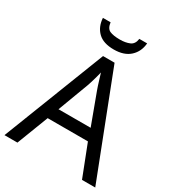

<svg xmlns="http://www.w3.org/2000/svg" viewBox="-214 -1044 1067 1169"><g transform="rotate(30 319.5 -459.0)"><path d="M0 0 279 -717H360L638 0H545L459 -221H176L91 0ZM206 -301H432L352 -517Q349 -525 342 -546Q335 -567 328.5 -589.5Q322 -612 318 -624Q313 -604 307.5 -583.5Q302 -563 296.5 -546Q291 -529 287 -517ZM473 -918Q468 -858 427.5 -821Q387 -784 315 -784Q241 -784 203.5 -820.5Q166 -857 162 -918H216Q221 -877 246 -866Q271 -855 317 -855Q356 -855 384.5 -867Q413 -879 418 -918Z"/></g></svg>

Font: Noto Sans Symbols
Style: Regular
Weight: 400
Designer: Monotype Design Team
Foundry: Monotype Imaging Inc.
Version: Version 2.002